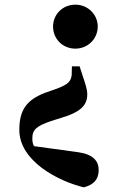

<svg xmlns="http://www.w3.org/2000/svg" viewBox="-20 -583 534 825"><path d="M304 -563C249 -563 208 -521 208 -469C208 -416 249 -374 304 -374C357 -374 400 -416 400 -469C400 -521 357 -563 304 -563ZM63 -25C63 110 232 196 340 222C382 211 404 189 404 147C404 109 380 80 316 71L126 45C121 36 119 25 119 14C118 -26 137 -41 197 -62L269 -85C329 -107 355 -133 355 -178C355 -199 347 -222 335 -258L322 -298H289L288 -259C283 -231 272 -221 227 -203L173 -184C96 -154 63 -112 63 -25Z"/></svg>

Font: Noto Serif SC Black
Style: Regular
Weight: 900
Designer: Ryoko NISHIZUKA 西塚涼子 (kana & ideographs); Frank Grießhammer (Latin, Greek & Cyrillic); Wenlong ZHANG 张文龙 (bopomofo); San
Foundry: Adobe
Version: Version 2.001;hotconv 1.1.0;makeotfexe 2.6.0